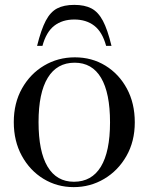

<svg xmlns="http://www.w3.org/2000/svg" viewBox="-20 -757 609 787"><path d="M282 10Q214 10 158.2 -24Q102.5 -58 69.5 -118.2Q36.5 -178.5 36.5 -256.5Q36.5 -334.5 70.2 -394.5Q104 -454.5 160.8 -488.2Q217.5 -522 287 -522Q356.5 -522 412 -488Q467.5 -454 500 -394Q532.5 -334 532.5 -255.5Q532.5 -177.5 498.2 -117.5Q464 -57.5 407 -23.8Q350 10 282 10ZM283 -12Q356 -12 393.5 -73.8Q431 -135.5 431 -255.5Q431 -376 394.2 -438Q357.5 -500 286 -500Q213.5 -500 175.8 -438.2Q138 -376.5 138 -256.5Q138 -136 175 -74Q212 -12 283 -12ZM284.5 -677Q235.5 -677 202.5 -651.5Q169.5 -626 154 -569H132Q148.5 -635.5 167.5 -671.8Q186.5 -708 214.2 -722.5Q242 -737 284.5 -737Q327 -737 354.8 -722.5Q382.5 -708 401.8 -671.8Q421 -635.5 437 -569H415Q399.5 -626 366.5 -651.5Q333.5 -677 284.5 -677Z"/></svg>

Font: Newsreader Display
Style: Regular
Weight: 400
Designer: Hugues Gentile
Foundry: Production Type
Version: Version 1.001